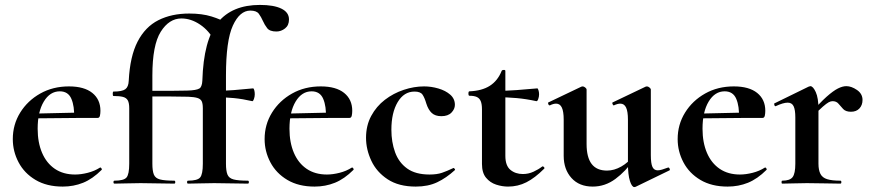

<svg xmlns="http://www.w3.org/2000/svg" viewBox="-20 -746 3538 780"><path d="M235 12Q170 12 124.5 -15Q79 -42 55.5 -86.5Q32 -131 32 -181Q32 -240 62 -288.5Q92 -337 143.5 -366Q195 -395 260 -395Q322 -395 355 -368.5Q388 -342 388 -296Q388 -285 386 -276Q384 -267 377 -267H281Q283 -314 270 -344.5Q257 -375 223 -375Q183 -375 158 -333.5Q133 -292 133 -223Q133 -167 151 -125Q169 -83 203 -60Q237 -37 285 -37Q309 -37 336.5 -44Q364 -51 386 -65Q388 -67 391.5 -63Q395 -59 393 -56Q356 -19 317.5 -3.5Q279 12 235 12ZM98 -265 97 -284 316 -289V-267Z M445 0Q441 0 441 -6Q441 -12 445 -12Q483 -12 494 -25Q505 -38 505 -81V-306Q505 -328 499 -338.5Q493 -349 479 -352.5Q465 -356 441 -356Q438 -356 438 -365Q438 -374 441 -374Q476 -374 489 -383.5Q502 -393 503 -418Q508 -517 539 -577Q570 -637 623.5 -664Q677 -691 749 -691Q801 -691 839.5 -679Q878 -667 895 -655L852 -578Q830 -621 793 -646Q756 -671 717 -671Q667 -671 633 -617Q599 -563 599 -439V-81Q599 -52 605 -37Q611 -22 630 -17Q649 -12 688 -12Q692 -12 692 -6Q692 0 688 0Q653 0 619.5 -1Q586 -2 551 -2Q522 -2 494.5 -1Q467 0 445 0ZM804 -306Q804 -325 799.5 -334.5Q795 -344 782 -348Q769 -352 745 -353Q717 -354 673.5 -354Q630 -354 568 -354V-377Q631 -377 668 -377Q705 -377 740 -378Q778 -379 790 -386.5Q802 -394 803 -418L826 -371ZM744 0Q740 0 740 -6Q740 -12 744 -12Q782 -12 793 -25Q804 -38 804 -81V-306Q804 -328 798 -338.5Q792 -349 778 -352.5Q764 -356 740 -356Q737 -356 737 -365Q737 -374 740 -374Q775 -374 788 -383.5Q801 -393 802 -418Q807 -584 865 -655Q923 -726 1036 -726Q1092 -726 1123 -711Q1154 -696 1154 -667Q1154 -643 1138 -630.5Q1122 -618 1103 -618Q1076 -618 1065.5 -631.5Q1055 -645 1048 -661Q1041 -677 1031.5 -690Q1022 -703 997 -703Q954 -703 926 -642Q898 -581 898 -439V-81Q898 -52 904 -37Q910 -22 929 -17Q948 -12 987 -12Q991 -12 991 -6Q991 0 987 0Q952 0 918.5 -1Q885 -2 850 -2Q821 -2 793.5 -1Q766 0 744 0ZM1005 -335Q966 -344 930.5 -347.5Q895 -351 855 -351V-377Q893 -377 930 -380Q967 -383 1008 -387Q1011 -387 1013 -379.5Q1015 -372 1015 -363Q1015 -353 1011.5 -343.5Q1008 -334 1005 -335Z M1258 12Q1193 12 1147.5 -15Q1102 -42 1078.5 -86.5Q1055 -131 1055 -181Q1055 -240 1085 -288.5Q1115 -337 1166.5 -366Q1218 -395 1283 -395Q1345 -395 1378 -368.5Q1411 -342 1411 -296Q1411 -285 1409 -276Q1407 -267 1400 -267H1304Q1306 -314 1293 -344.5Q1280 -375 1246 -375Q1206 -375 1181 -333.5Q1156 -292 1156 -223Q1156 -167 1174 -125Q1192 -83 1226 -60Q1260 -37 1308 -37Q1332 -37 1359.5 -44Q1387 -51 1409 -65Q1411 -67 1414.5 -63Q1418 -59 1416 -56Q1379 -19 1340.5 -3.5Q1302 12 1258 12ZM1121 -265 1120 -284 1339 -289V-267Z M1669 12Q1600 12 1555 -17.5Q1510 -47 1488.5 -93Q1467 -139 1467 -186Q1467 -236 1488 -275Q1509 -314 1543.5 -340.5Q1578 -367 1620 -381Q1662 -395 1703 -395Q1732 -395 1761 -386.5Q1790 -378 1809 -361.5Q1828 -345 1828 -320Q1828 -303 1814 -288.5Q1800 -274 1773 -274Q1748 -274 1734 -287Q1720 -300 1712 -325Q1705 -349 1696.5 -361.5Q1688 -374 1664 -374Q1621 -374 1595.5 -331Q1570 -288 1570 -219Q1570 -169 1585 -127.5Q1600 -86 1634 -61.5Q1668 -37 1725 -37Q1755 -37 1775.5 -44Q1796 -51 1821 -63Q1823 -65 1826.5 -61Q1830 -57 1828 -55Q1793 -23 1756 -5.5Q1719 12 1669 12Z M2044 12Q2020 12 1995.5 4Q1971 -4 1954.5 -24Q1938 -44 1938 -80V-302Q1938 -323 1933 -335Q1928 -347 1917 -352Q1906 -357 1887 -357Q1883 -357 1883 -366Q1883 -375 1887 -375Q1938 -377 1970 -397.5Q2002 -418 2018 -458Q2020 -462 2026.5 -462Q2033 -462 2033 -458V-113Q2033 -73 2053.5 -56Q2074 -39 2104 -39Q2127 -39 2147.5 -48.5Q2168 -58 2182 -69Q2185 -72 2189.5 -67.5Q2194 -63 2190 -60Q2153 -23 2118.5 -5.5Q2084 12 2044 12ZM2159 -335Q2118 -344 2079.5 -347.5Q2041 -351 1998 -351V-377Q2039 -377 2078.5 -380Q2118 -383 2163 -387Q2165 -387 2167.5 -379.5Q2170 -372 2170 -363Q2170 -353 2166.5 -343.5Q2163 -334 2159 -335Z M2388 12Q2333 12 2301.5 -23Q2270 -58 2270 -113V-260Q2270 -293 2262.5 -309Q2255 -325 2239 -325Q2228 -325 2214 -318Q2210 -317 2207.5 -323Q2205 -329 2208 -330L2342 -394Q2345 -395 2347 -395Q2352 -395 2357.5 -390.5Q2363 -386 2363 -382V-161Q2363 -107 2383.5 -80Q2404 -53 2446 -53Q2475 -53 2504 -69.5Q2533 -86 2550 -111L2556 -99Q2522 -50 2480 -19Q2438 12 2388 12ZM2624 -382V-116Q2624 -82 2630.5 -68Q2637 -54 2652 -54Q2659 -54 2669.5 -57Q2680 -60 2693 -65Q2697 -67 2700 -61.5Q2703 -56 2700 -54L2562 13Q2560 14 2557 14Q2547 14 2539 -11Q2531 -36 2531 -82V-260Q2531 -293 2523.5 -309Q2516 -325 2500 -325Q2489 -325 2474 -318Q2471 -317 2468.5 -323Q2466 -329 2469 -330L2603 -394Q2605 -395 2608 -395Q2613 -395 2618.5 -390.5Q2624 -386 2624 -382Z M2936 12Q2871 12 2825.5 -15Q2780 -42 2756.5 -86.5Q2733 -131 2733 -181Q2733 -240 2763 -288.5Q2793 -337 2844.5 -366Q2896 -395 2961 -395Q3023 -395 3056 -368.5Q3089 -342 3089 -296Q3089 -285 3087 -276Q3085 -267 3078 -267H2982Q2984 -314 2971 -344.5Q2958 -375 2924 -375Q2884 -375 2859 -333.5Q2834 -292 2834 -223Q2834 -167 2852 -125Q2870 -83 2904 -60Q2938 -37 2986 -37Q3010 -37 3037.5 -44Q3065 -51 3087 -65Q3089 -67 3092.5 -63Q3096 -59 3094 -56Q3057 -19 3018.5 -3.5Q2980 12 2936 12ZM2799 -265 2798 -284 3017 -289V-267Z M3280 -271 3272 -284Q3311 -329 3338 -353Q3365 -377 3384 -386.5Q3403 -396 3418 -396Q3439 -396 3461.5 -380.5Q3484 -365 3484 -340Q3484 -319 3471.5 -305.5Q3459 -292 3437 -292Q3416 -292 3405.5 -303Q3395 -314 3386.5 -324.5Q3378 -335 3362 -335Q3355 -335 3346.5 -330.5Q3338 -326 3322.5 -312.5Q3307 -299 3280 -271ZM3158 0Q3155 0 3155 -6Q3155 -12 3158 -12Q3189 -12 3200 -26.5Q3211 -41 3211 -81V-269Q3211 -300 3204 -314.5Q3197 -329 3180 -329Q3171 -329 3159 -325.5Q3147 -322 3132 -315Q3128 -313 3126 -319Q3124 -325 3126 -326L3265 -394Q3271 -396 3272 -396Q3283 -396 3294 -372Q3305 -348 3305 -303V-81Q3305 -55 3313 -39.5Q3321 -24 3340.5 -18Q3360 -12 3394 -12Q3398 -12 3398 -6Q3398 0 3394 0Q3367 0 3332.5 -1Q3298 -2 3258 -2Q3230 -2 3204 -1Q3178 0 3158 0Z"/></svg>

Font: Cormorant
Style: Bold
Weight: 700
Designer: Christian Thalmann (Catharsis Fonts)
Foundry: Catharsis Fonts
Version: Version 4.000